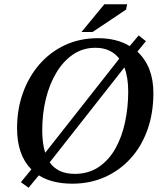

<svg xmlns="http://www.w3.org/2000/svg" viewBox="-20 -848 760 900"><path d="M319 13Q224 13 162 -26L114 32L78 6L127 -54Q60 -121 60 -247Q60 -336 87.5 -412.5Q115 -489 165 -546.5Q215 -604 284.5 -636.5Q354 -669 439 -669Q527 -669 588 -632L630 -682L664 -655L624 -606Q699 -536 699 -412Q699 -317 671 -239Q643 -161 592 -105Q541 -49 471.5 -18Q402 13 319 13ZM331 -33Q395 -33 442.5 -65Q490 -97 520.5 -151Q551 -205 566 -274.5Q581 -344 581 -419Q581 -485 563 -532L213 -87Q231 -61 260 -47Q289 -33 331 -33ZM192 -132 539 -573Q521 -597 493 -610.5Q465 -624 427 -624Q369 -624 323 -593Q277 -562 244.5 -508Q212 -454 195 -384.5Q178 -315 178 -237Q178 -175 192 -132ZM414 -698H362L469 -828H576L571 -803Z"/></svg>

Font: STIX Two Text Medium
Style: Italic
Weight: 500
Italic angle: -12°
Designer: Ross Mills, John Hudson & Paul Hanslow, Tiro Typeworks Ltd; with prior portions MicroPress Inc. and Coen Hoffman, Elsevi
Foundry: Tiro Typeworks Ltd
Version: Version 2.13 b171